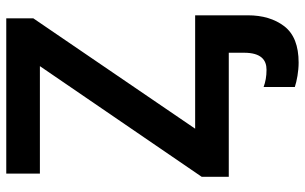

<svg xmlns="http://www.w3.org/2000/svg" viewBox="-201 -553 978 616"><g transform="rotate(-90 288.0 -245.0)"><path d="M395 224.1C449.2 224.1 487.8 209 511.7 178.2C535.2 147.5 546.9 108.4 546.9 61V-107.9H183.1L537.1 -627V-713.9H39.1V-606H383.8L28.8 -86.9V0H426.8V48.8C426.8 103.5 403.8 121.1 372.1 121.1C350.6 121.1 333 117.7 316.9 111.8V211.9C335.9 218.3 367.2 224.1 395 224.1Z"/></g></svg>

Font: Noto Reveo Sans
Style: Regular
Weight: 600
Designer: Monotype Design Team
Foundry: Monotype Imaging Inc.
Version: Version 2.007